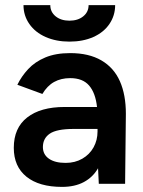

<svg xmlns="http://www.w3.org/2000/svg" viewBox="-20 -720 560 752"><path d="M223 12Q133 12 83.5 -28Q34 -68 34 -141Q34 -219 86.5 -260Q139 -301 233 -301H360Q354 -356 329 -385Q304 -414 255 -414Q219 -414 192 -399Q165 -384 146 -352L48 -388Q64 -421 90.5 -449.5Q117 -478 157.5 -495Q198 -512 255 -512Q328 -512 377 -483.5Q426 -455 449.5 -402Q473 -349 473 -274L470 0H367L364 -61Q344 -26 308.5 -7Q273 12 223 12ZM237 -82Q274 -82 302.5 -98.5Q331 -115 346.5 -143Q362 -171 362 -205V-215H269Q202 -215 175 -196.5Q148 -178 148 -144Q148 -115 171.5 -98.5Q195 -82 237 -82ZM252 -557Q200 -557 159 -575Q118 -593 95 -626Q72 -659 72 -700H177Q177 -673 198 -656Q219 -639 252 -639Q285 -639 306 -656Q327 -673 327 -700H431Q431 -659 408.5 -626Q386 -593 345.5 -575Q305 -557 252 -557Z"/></svg>

Font: Figtree Light SemiBold
Style: Regular
Weight: 600
Version: Version 2.002